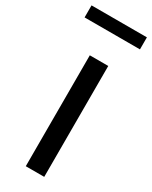

<svg xmlns="http://www.w3.org/2000/svg" viewBox="-258 -909 761 959"><g transform="rotate(30 122.5 -430.0)"><path d="M186.5 -639.6V0H80.1V-639.6ZM282.2 -859.9V-790.5H-37.1V-859.9Z"/></g></svg>

Font: Yantramanav Medium
Style: Regular
Weight: 500
Version: Version 1.001;PS 1.0;hotconv 1.0.72;makeotf.lib2.5.5900; ttf